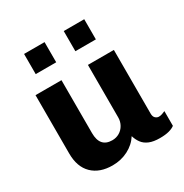

<svg xmlns="http://www.w3.org/2000/svg" viewBox="-170 -862 965 1006"><g transform="rotate(-30 312.5 -359.0)"><path d="M225 10Q147 10 102.5 -33.5Q58 -77 58 -158V-511H215V-191Q215 -148 233.5 -126.5Q252 -105 289 -105Q313 -105 332.5 -116.5Q352 -128 363.5 -148.5Q375 -169 375 -193V-511H532V-126Q532 -107 541.5 -98.5Q551 -90 562 -90Q572 -90 582 -93.5Q592 -97 601 -101V-12Q588 -2 566 4Q544 10 511 10Q472 10 447 -0.5Q422 -11 408 -30Q394 -49 387 -73Q362 -34 319 -12Q276 10 225 10ZM114 -606V-728H238V-606ZM354 -606V-728H478V-606Z"/></g></svg>

Font: Chivo Medium
Style: Bold
Weight: 700
Version: Version 2.002